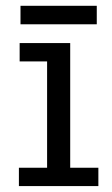

<svg xmlns="http://www.w3.org/2000/svg" viewBox="-20 -629 380 649"><path d="M43.9 0V-62H139.2V-421.4H46.4V-483.4H217.3V-62H312.5V0ZM49.3 -546.9V-609.4H307.1V-546.9Z"/></svg>

Font: Anaheim Medium
Style: Regular
Weight: 500
Version: Version 2.001